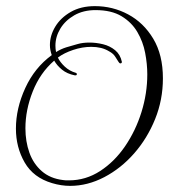

<svg xmlns="http://www.w3.org/2000/svg" viewBox="-20 -584 562 627"><path d="M209 23Q180 23 150 14Q89 -4 60.5 -53.5Q32 -103 32 -164Q32 -230 62.5 -296.5Q93 -363 149 -404Q143 -421 143 -437Q143 -468 160.5 -497Q178 -526 211 -545Q244 -564 290 -564Q348 -564 398.5 -537Q449 -510 480.5 -457.5Q512 -405 512 -328Q512 -258 486.5 -195Q461 -132 418 -83Q375 -34 320.5 -5.5Q266 23 209 23ZM205 5Q260 5 307 -25.5Q354 -56 388.5 -106.5Q423 -157 442 -218Q461 -279 461 -341Q461 -375 454 -411.5Q447 -448 428.5 -479.5Q410 -511 377 -531Q344 -551 292 -551Q252 -551 222.5 -534Q193 -517 177 -490.5Q161 -464 161 -435Q161 -430 161.5 -424.5Q162 -419 163 -414Q179 -424 196.5 -429.5Q214 -435 233 -440Q250 -445 272 -445Q294 -445 316.5 -439.5Q339 -434 356 -420Q373 -406 378 -382Q378 -377 373 -377Q370 -377 367 -382Q363 -388 356.5 -398.5Q350 -409 337 -416Q324 -424 309.5 -427.5Q295 -431 278 -431Q249 -431 219 -421Q189 -411 169 -396Q176 -381 191.5 -366.5Q207 -352 228 -346Q231 -345 231 -342Q231 -337 224 -338Q199 -343 182.5 -356.5Q166 -370 157 -386Q111 -346 87 -285.5Q63 -225 63 -165Q63 -122 76 -85.5Q89 -49 116.5 -25Q144 -1 186 4Q191 5 195.5 5Q200 5 205 5Z"/></svg>

Font: Gwendolyn
Style: Regular
Weight: 400
Designer: Robert E. Leuschke
Foundry: Robert E. Leuschke
Version: Version 1.010; ttfautohint (v1.8.3)